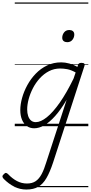

<svg xmlns="http://www.w3.org/2000/svg" viewBox="-120 -1026 738 1561"><path d="M94 515Q42 515 -3.5 492Q-49 469 -88 430Q-99 420 -100 410Q-101 400 -89 390Q-79 379 -71 380Q-63 381 -54 390Q-20 426 18 446Q56 466 99 466Q142 466 170 447Q198 428 218.5 389.5Q239 351 257 291L422 -215Q375 -135 329 -83.5Q283 -32 240.5 -7.5Q198 17 158 17Q124 17 98.5 -1Q73 -19 59 -52.5Q45 -86 45 -131Q45 -177 59.5 -229.5Q74 -282 102 -333.5Q130 -385 170.5 -427Q211 -469 263 -494Q315 -519 378 -519Q409 -519 444 -509.5Q479 -500 509 -482L514 -497Q517 -507 523.5 -511Q530 -515 543 -515Q561 -515 566 -507.5Q571 -500 566 -488L312 294Q286 373 257.5 422Q229 471 190.5 493Q152 515 94 515ZM171 -33Q211 -33 260.5 -72.5Q310 -112 365.5 -191Q421 -270 478 -387L495 -437Q457 -458 426.5 -463.5Q396 -469 369 -469Q320 -469 278.5 -447.5Q237 -426 204 -390Q171 -354 148 -309.5Q125 -265 113 -220Q101 -175 101 -136Q101 -106 109 -82.5Q117 -59 132.5 -46Q148 -33 171 -33ZM426 -683Q409 -683 397.5 -692Q386 -701 386 -719Q386 -743 401 -762.5Q416 -782 444 -782Q461 -782 472.5 -773Q484 -764 484 -745Q484 -722 469 -702.5Q454 -683 426 -683ZM0 486H598V496H0ZM0 -20H598V0H0ZM0 -505H598V-500H0ZM0 -1006H598V-996H0Z"/></svg>

Font: Playwrite CA Guides
Style: Regular
Weight: 400
Designer: Veronika Burian, José Scaglione
Foundry: TypeTogether
Version: Version 1.003